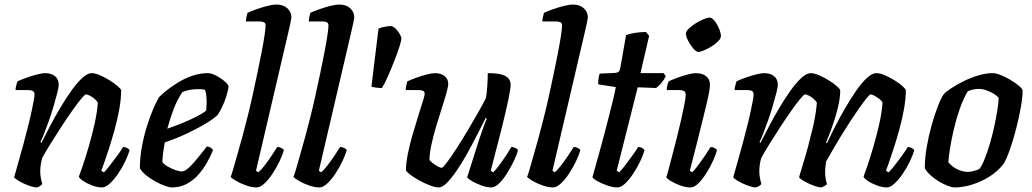

<svg xmlns="http://www.w3.org/2000/svg" viewBox="-20 -820 4514 840"><path d="M141 0Q131 0 115 -5Q99 -10 83 -17.5Q67 -25 55.5 -32.5Q44 -40 42 -45Q48 -67 59 -105Q70 -143 83 -191Q96 -239 108 -288Q114 -314 119.5 -339Q125 -364 128 -382Q131 -400 131 -406Q131 -418 123.5 -422Q116 -426 101 -426H48Q48 -435 51 -446Q54 -457 56 -464Q71 -471 94.5 -479.5Q118 -488 141 -494Q164 -500 177 -500Q205 -500 221 -486.5Q237 -473 237 -449Q237 -439 230.5 -413.5Q224 -388 214.5 -355.5Q205 -323 193.5 -290.5Q182 -258 172 -233Q162 -208 157 -199L161 -195Q178 -229 199.5 -269.5Q221 -310 245 -350.5Q269 -391 293.5 -425Q318 -459 340.5 -479.5Q363 -500 381 -500Q396 -500 417 -491Q438 -482 459 -469Q480 -456 494.5 -443.5Q509 -431 510 -425Q510 -388 502 -343Q494 -298 481.5 -253Q469 -208 456.5 -169Q444 -130 434.5 -104Q425 -78 423 -73L435 -66Q445 -76 460.5 -96Q476 -116 492.5 -138.5Q509 -161 519 -177Q528 -177 536.5 -172Q545 -167 547 -163Q541 -142 528 -114.5Q515 -87 497 -60.5Q479 -34 460.5 -17Q442 0 427 0Q406 0 383.5 -8.5Q361 -17 344.5 -28Q328 -39 325 -47Q330 -60 342 -95Q354 -130 368 -178Q382 -226 393.5 -277Q405 -328 408 -371Q402 -381 392 -389Q382 -397 372 -402Q362 -407 356 -407Q351 -407 334.5 -387Q318 -367 295.5 -335Q273 -303 248.5 -265.5Q224 -228 202 -192.5Q180 -157 165 -130Q161 -116 158.5 -100.5Q156 -85 156 -70Q156 -56 158.5 -42.5Q161 -29 165 -15Q162 -11 155.5 -6.5Q149 -2 141 0Z M732 0Q721 0 701.5 -7Q682 -14 660 -26Q638 -38 619.5 -53Q601 -68 592 -84Q592 -129 600.5 -176.5Q609 -224 622.5 -267Q636 -310 650.5 -343.5Q665 -377 675 -394Q685 -405 706.5 -422.5Q728 -440 757 -458Q786 -476 820 -488Q854 -500 889 -500Q905 -500 926 -489Q947 -478 963 -464Q979 -450 980 -441Q977 -420 969.5 -396.5Q962 -373 952 -352.5Q942 -332 933 -318Q915 -300 877 -277.5Q839 -255 792.5 -233.5Q746 -212 701 -197Q695 -164 693 -145.5Q691 -127 690 -112Q696 -102 712 -92.5Q728 -83 746 -76.5Q764 -70 775 -70Q784 -70 794.5 -77Q805 -84 818.5 -98.5Q832 -113 848.5 -133Q865 -153 885 -179Q894 -179 902 -173.5Q910 -168 912 -163Q902 -138 886 -109.5Q870 -81 848 -56Q826 -31 797 -15.5Q768 0 732 0ZM712 -257Q747 -269 778.5 -282Q810 -295 837 -308.5Q864 -322 882 -336Q883 -346 883.5 -355.5Q884 -365 884 -374Q884 -389 882.5 -402.5Q881 -416 877 -427Q869 -429 861 -429.5Q853 -430 844 -430Q828 -430 811 -427Q794 -424 778 -417Q755 -384 739 -341Q723 -298 712 -257Z M1103 0Q1082 0 1057.5 -8.5Q1033 -17 1014 -28Q995 -39 989 -46Q994 -58 1001.5 -84.5Q1009 -111 1019 -146Q1029 -181 1040 -220.5Q1051 -260 1060 -297Q1072 -344 1083.5 -395.5Q1095 -447 1105.5 -497.5Q1116 -548 1124.5 -591.5Q1133 -635 1137.5 -666Q1142 -697 1142 -708Q1142 -719 1135 -722.5Q1128 -726 1117 -726H1056Q1056 -736 1058.5 -747Q1061 -758 1063 -764Q1078 -771 1102 -779.5Q1126 -788 1149.5 -794Q1173 -800 1191 -800Q1220 -800 1237.5 -783.5Q1255 -767 1255 -743Q1255 -741 1251 -721.5Q1247 -702 1242 -681L1100 -73L1110 -66Q1122 -76 1137.5 -96Q1153 -116 1168 -138.5Q1183 -161 1193 -177Q1202 -177 1211 -172.5Q1220 -168 1222 -163Q1216 -142 1203 -114.5Q1190 -87 1172.5 -60.5Q1155 -34 1136.5 -17Q1118 0 1103 0Z M1378 0Q1357 0 1332.5 -8.5Q1308 -17 1289 -28Q1270 -39 1264 -46Q1269 -58 1276.5 -84.5Q1284 -111 1294 -146Q1304 -181 1315 -220.5Q1326 -260 1335 -297Q1347 -344 1358.5 -395.5Q1370 -447 1380.5 -497.5Q1391 -548 1399.5 -591.5Q1408 -635 1412.5 -666Q1417 -697 1417 -708Q1417 -719 1410 -722.5Q1403 -726 1392 -726H1331Q1331 -736 1333.5 -747Q1336 -758 1338 -764Q1353 -771 1377 -779.5Q1401 -788 1424.5 -794Q1448 -800 1466 -800Q1495 -800 1512.5 -783.5Q1530 -767 1530 -743Q1530 -741 1526 -721.5Q1522 -702 1517 -681L1375 -73L1385 -66Q1397 -76 1412.5 -96Q1428 -116 1443 -138.5Q1458 -161 1468 -177Q1477 -177 1486 -172.5Q1495 -168 1497 -163Q1491 -142 1478 -114.5Q1465 -87 1447.5 -60.5Q1430 -34 1411.5 -17Q1393 0 1378 0Z M1651 -435Q1636 -435 1623.5 -437Q1611 -439 1605 -441L1636 -695Q1644 -699 1661.5 -702.5Q1679 -706 1688 -706Q1699 -706 1710 -695.5Q1721 -685 1728.5 -672Q1736 -659 1736 -652Q1736 -642 1727.5 -615.5Q1719 -589 1705.5 -554.5Q1692 -520 1678 -488Q1664 -456 1651 -435Z M1900 0Q1884 0 1860.5 -9Q1837 -18 1813.5 -31Q1790 -44 1774 -56.5Q1758 -69 1756 -75Q1756 -105 1764 -145.5Q1772 -186 1784.5 -229Q1797 -272 1809 -310.5Q1821 -349 1829.5 -375.5Q1838 -402 1838 -409Q1838 -420 1830 -423Q1822 -426 1810 -426H1755Q1755 -437 1758 -448Q1761 -459 1762 -464Q1777 -471 1800 -479.5Q1823 -488 1846.5 -494Q1870 -500 1884 -500Q1908 -500 1924.5 -487.5Q1941 -475 1941 -453Q1941 -441 1933 -412.5Q1925 -384 1912.5 -345.5Q1900 -307 1887.5 -265Q1875 -223 1867 -185Q1859 -147 1859 -120Q1869 -108 1886.5 -97Q1904 -86 1913 -86Q1918 -86 1935.5 -109.5Q1953 -133 1977 -170Q2001 -207 2026 -249Q2051 -291 2072.5 -329Q2094 -367 2106 -391Q2110 -414 2112 -445Q2114 -476 2114 -500Q2151 -500 2172.5 -494.5Q2194 -489 2204 -477.5Q2214 -466 2214 -449Q2214 -432 2203.5 -381.5Q2193 -331 2173.5 -253Q2154 -175 2127 -73L2138 -66Q2149 -77 2164 -97Q2179 -117 2193.5 -139Q2208 -161 2217 -177Q2226 -177 2235 -172.5Q2244 -168 2246 -163Q2241 -142 2227.5 -114.5Q2214 -87 2197.5 -60.5Q2181 -34 2163 -17Q2145 0 2129 0Q2110 0 2086.5 -8.5Q2063 -17 2045 -27.5Q2027 -38 2024 -45L2077 -212Q2087 -241 2096 -266Q2105 -291 2110 -301L2105 -304Q2088 -270 2067 -229Q2046 -188 2023.5 -147.5Q2001 -107 1978 -73.5Q1955 -40 1935 -20Q1915 0 1900 0Z M2400 0Q2379 0 2354.5 -8.5Q2330 -17 2311 -28Q2292 -39 2286 -46Q2291 -58 2298.5 -84.5Q2306 -111 2316 -146Q2326 -181 2337 -220.5Q2348 -260 2357 -297Q2369 -344 2380.5 -395.5Q2392 -447 2402.5 -497.5Q2413 -548 2421.5 -591.5Q2430 -635 2434.5 -666Q2439 -697 2439 -708Q2439 -719 2432 -722.5Q2425 -726 2414 -726H2353Q2353 -736 2355.5 -747Q2358 -758 2360 -764Q2375 -771 2399 -779.5Q2423 -788 2446.5 -794Q2470 -800 2488 -800Q2517 -800 2534.5 -783.5Q2552 -767 2552 -743Q2552 -741 2548 -721.5Q2544 -702 2539 -681L2397 -73L2407 -66Q2419 -76 2434.5 -96Q2450 -116 2465 -138.5Q2480 -161 2490 -177Q2499 -177 2508 -172.5Q2517 -168 2519 -163Q2513 -142 2500 -114.5Q2487 -87 2469.5 -60.5Q2452 -34 2433.5 -17Q2415 0 2400 0Z M2681 0Q2662 0 2637 -8.5Q2612 -17 2593.5 -27.5Q2575 -38 2572 -45Q2585 -92 2598 -138Q2611 -184 2622.5 -228Q2634 -272 2644 -311Q2654 -350 2662 -382.5Q2670 -415 2674 -439L2597 -451Q2597 -466 2599 -479.5Q2601 -493 2604 -498L2671 -501Q2682 -502 2687 -506.5Q2692 -511 2694 -524L2719 -666Q2732 -672 2757 -676Q2782 -680 2806 -680L2820 -663L2782 -500H2883L2893 -487Q2886 -472 2873.5 -457Q2861 -442 2850 -435L2770 -438L2678 -73L2689 -66Q2699 -76 2714.5 -96Q2730 -116 2746 -138.5Q2762 -161 2772 -177Q2782 -177 2790 -172Q2798 -167 2800 -163Q2794 -142 2781 -114.5Q2768 -87 2750.5 -60.5Q2733 -34 2715 -17Q2697 0 2681 0Z M3001 0Q2980 0 2956.5 -8.5Q2933 -17 2915.5 -27.5Q2898 -38 2895 -45Q2899 -55 2906 -82Q2913 -109 2922.5 -145Q2932 -181 2942 -221Q2952 -261 2960.5 -298.5Q2969 -336 2974.5 -364.5Q2980 -393 2980 -406Q2980 -418 2972 -422Q2964 -426 2950 -426H2897Q2897 -437 2900 -448Q2903 -459 2905 -464Q2919 -471 2942.5 -479.5Q2966 -488 2988.5 -494Q3011 -500 3024 -500Q3053 -500 3069.5 -486.5Q3086 -473 3086 -449Q3086 -439 3083 -420.5Q3080 -402 3073 -373Q3066 -344 3056 -302.5Q3046 -261 3031.5 -204Q3017 -147 2998 -73L3008 -66Q3019 -76 3033.5 -95.5Q3048 -115 3063.5 -138Q3079 -161 3089 -177Q3098 -177 3106 -172.5Q3114 -168 3117 -163Q3111 -142 3098.5 -114.5Q3086 -87 3069 -60.5Q3052 -34 3034.5 -17Q3017 0 3001 0ZM3035 -593Q3026 -593 3013 -608Q3000 -623 2990.5 -641.5Q2981 -660 2981 -673Q2981 -683 2993.5 -695Q3006 -707 3023.5 -718Q3041 -729 3058 -736Q3075 -743 3084 -743Q3095 -743 3106.5 -728.5Q3118 -714 3126 -694.5Q3134 -675 3134 -662Q3134 -652 3122.5 -640Q3111 -628 3094 -617.5Q3077 -607 3061 -600Q3045 -593 3035 -593Z M3287 0Q3277 0 3261 -5Q3245 -10 3229 -17.5Q3213 -25 3201.5 -32.5Q3190 -40 3188 -45Q3194 -67 3205 -105Q3216 -143 3229 -191Q3242 -239 3254 -288Q3260 -314 3265.5 -339Q3271 -364 3274 -382Q3277 -400 3277 -406Q3277 -418 3269.5 -422Q3262 -426 3247 -426H3194Q3194 -435 3197 -446Q3200 -457 3202 -464Q3216 -471 3239.5 -479.5Q3263 -488 3286.5 -494Q3310 -500 3323 -500Q3351 -500 3367 -486.5Q3383 -473 3383 -449Q3383 -439 3376.5 -413.5Q3370 -388 3360.5 -355.5Q3351 -323 3339.5 -290.5Q3328 -258 3318 -233Q3308 -208 3303 -199L3307 -195Q3324 -229 3345.5 -269.5Q3367 -310 3391 -350.5Q3415 -391 3439.5 -425Q3464 -459 3486.5 -479.5Q3509 -500 3527 -500Q3542 -500 3563 -491Q3584 -482 3605 -469Q3626 -456 3640.5 -443.5Q3655 -431 3656 -425Q3656 -392 3646 -350Q3636 -308 3621 -266.5Q3606 -225 3594 -196L3598 -193Q3614 -228 3635 -269Q3656 -310 3680 -351Q3704 -392 3727.5 -425.5Q3751 -459 3773.5 -479.5Q3796 -500 3814 -500Q3830 -500 3851 -491Q3872 -482 3893 -469Q3914 -456 3928 -443.5Q3942 -431 3943 -425Q3943 -388 3935 -343Q3927 -298 3914.5 -253Q3902 -208 3889.5 -169.5Q3877 -131 3867.5 -104.5Q3858 -78 3856 -73L3868 -66Q3878 -76 3893.5 -95.5Q3909 -115 3925.5 -138Q3942 -161 3952 -177Q3961 -177 3969.5 -172Q3978 -167 3980 -163Q3974 -142 3961 -114.5Q3948 -87 3930 -60.5Q3912 -34 3893.5 -17Q3875 0 3860 0Q3840 0 3817 -8.5Q3794 -17 3777.5 -28Q3761 -39 3758 -47Q3763 -60 3775 -95Q3787 -130 3801 -178Q3815 -226 3826.5 -276.5Q3838 -327 3841 -371Q3836 -381 3825.5 -388.5Q3815 -396 3805 -401.5Q3795 -407 3789 -407Q3785 -407 3771.5 -390.5Q3758 -374 3739 -347Q3720 -320 3698.5 -287Q3677 -254 3657 -221Q3637 -188 3620.5 -159.5Q3604 -131 3594 -113Q3593 -104 3591.5 -92.5Q3590 -81 3590 -68Q3590 -53 3592 -40Q3594 -27 3598 -15Q3597 -12 3589.5 -7.5Q3582 -3 3575 0Q3564 0 3548.5 -5Q3533 -10 3517 -17.5Q3501 -25 3489.5 -32.5Q3478 -40 3476 -45Q3480 -59 3487.5 -83.5Q3495 -108 3505 -142Q3515 -176 3525 -218Q3536 -257 3543.5 -296Q3551 -335 3554 -371Q3548 -381 3538 -389Q3528 -397 3518 -402Q3508 -407 3502 -407Q3497 -407 3480.5 -387Q3464 -367 3441.5 -335Q3419 -303 3394.5 -265.5Q3370 -228 3348 -192.5Q3326 -157 3311 -130Q3307 -118 3304.5 -102Q3302 -86 3302 -69Q3302 -57 3304.5 -43Q3307 -29 3311 -15Q3308 -11 3301.5 -6.5Q3295 -2 3287 0Z M4156 0Q4145 0 4126.5 -7Q4108 -14 4088 -26Q4068 -38 4051.5 -53Q4035 -68 4026 -84Q4026 -128 4034.5 -177Q4043 -226 4056 -272.5Q4069 -319 4083 -355Q4097 -391 4109 -408Q4119 -419 4142.5 -434.5Q4166 -450 4196.5 -465Q4227 -480 4260 -490Q4293 -500 4323 -500Q4337 -500 4357.5 -492Q4378 -484 4399 -471.5Q4420 -459 4435.5 -446.5Q4451 -434 4454 -425Q4454 -395 4446 -350Q4438 -305 4425.5 -256.5Q4413 -208 4398.5 -166.5Q4384 -125 4370 -102Q4344 -69 4307.5 -46.5Q4271 -24 4231.5 -12Q4192 0 4156 0ZM4215 -68Q4222 -68 4230 -69.5Q4238 -71 4247.5 -74Q4257 -77 4265 -81Q4276 -95 4288 -125Q4300 -155 4311 -192.5Q4322 -230 4330.5 -269.5Q4339 -309 4344 -341.5Q4349 -374 4349 -393Q4338 -404 4324 -412Q4310 -420 4294 -425.5Q4278 -431 4262 -431Q4250 -431 4238.5 -428.5Q4227 -426 4214 -421Q4194 -387 4178.5 -342.5Q4163 -298 4152.5 -252.5Q4142 -207 4136 -169Q4130 -131 4129 -110Q4137 -100 4150.5 -90Q4164 -80 4181.5 -74Q4199 -68 4215 -68Z"/></svg>

Font: Texturina 12pt SemiBold
Style: Italic
Weight: 600
Italic angle: -11°
Version: Version 1.002